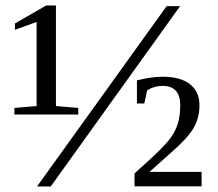

<svg xmlns="http://www.w3.org/2000/svg" viewBox="-20 -677 790 697"><path d="M164.1 0H114.3L585 -654.8H633.8ZM183.1 -292 264.2 -285.2V-261.2H32.2V-285.2L112.8 -292V-597.2L34.2 -568.8V-591.8L147.9 -657.2H183.1ZM711.9 -0.5H468.3V-47.4L522 -96.2Q570.8 -140.6 593 -168.2Q615.2 -195.8 624.8 -225.8Q634.3 -255.9 634.3 -295.4Q634.3 -365.2 569.8 -365.2Q540 -365.2 514.2 -349.1L503.9 -301.3H477.1V-385.3Q530.8 -398.4 569.8 -398.4Q635.3 -398.4 669.7 -371.3Q704.1 -344.2 704.1 -295.4Q704.1 -248 681.9 -210.9Q659.7 -173.8 600.6 -122.6L522.9 -53.2H711.9Z"/></svg>

Font: Tinos
Style: Regular
Weight: 400
Designer: Steve Matteson
Foundry: Monotype Imaging Inc.
Version: Version 1.23